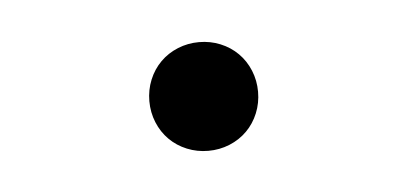

<svg xmlns="http://www.w3.org/2000/svg" viewBox="-25 -387 335 158"><g transform="rotate(-5 142.5 -308.0)"><path d="M97.7 -307.6Q97.7 -316.9 101.1 -325.2Q104.5 -333.5 110.6 -339.6Q116.7 -345.7 125 -349.1Q133.3 -352.5 142.6 -352.5Q151.9 -352.5 160.2 -349.1Q168.5 -345.7 174.6 -339.6Q180.7 -333.5 184.1 -325.2Q187.5 -316.9 187.5 -307.6Q187.5 -298.3 184.1 -290Q180.7 -281.7 174.6 -275.6Q168.5 -269.5 160.2 -266.1Q151.9 -262.7 142.6 -262.7Q133.3 -262.7 125 -266.1Q116.7 -269.5 110.6 -275.6Q104.5 -281.7 101.1 -290Q97.7 -298.3 97.7 -307.6Z"/></g></svg>

Font: Montez
Style: Regular
Weight: 400
Designer: Astigmatic (AOETI)
Foundry: Astigmatic (AOETI)
Version: Version 1.001